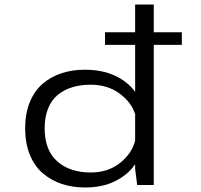

<svg xmlns="http://www.w3.org/2000/svg" viewBox="-20 -820 890 851"><path d="M355 -511Q432 -511 489 -484.8Q546 -458.5 579 -413V-621H445.5V-677H579V-800H661.5V-677H786V-621H661.5V0H588L579 -71V-92Q546 -44.5 489.8 -16.8Q433.5 11 357 11Q300.5 11 253 -5Q205.5 -21 169 -52.5Q132.5 -84 112 -134.8Q91.5 -185.5 91.5 -251Q91.5 -316.5 112 -367Q132.5 -417.5 168.8 -448.5Q205 -479.5 252 -495.2Q299 -511 355 -511ZM178 -251Q178 -154 233.8 -104.8Q289.5 -55.5 382 -55.5Q459 -55.5 512 -97.8Q565 -140 579 -197V-313.5Q563.5 -365.5 510.5 -405Q457.5 -444.5 381.5 -444.5Q336.5 -444.5 300 -433.2Q263.5 -422 235.8 -399.2Q208 -376.5 193 -338.8Q178 -301 178 -251Z"/></svg>

Font: League Mono Wide Light
Style: Regular
Weight: 300
Width: 8
Designer: Tyler Finck
Foundry: The League of Moveable Type / Tyler Finck
Version: Version 2.210